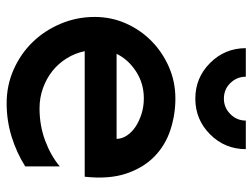

<svg xmlns="http://www.w3.org/2000/svg" viewBox="-111 -639 760 578"><g transform="rotate(90 269.0 -350.0)"><path d="M125 -710H211Q211 -683 230 -663.5Q249 -644 277 -644Q304 -644 323.5 -663.5Q343 -683 343 -710H429Q429 -647 384.5 -602.5Q340 -558 277 -558Q214 -558 169.5 -602.5Q125 -647 125 -710ZM398 -321Q398 -337 388 -352Q378 -367 361.5 -378Q345 -389 323 -396Q301 -403 276 -403Q231 -403 195 -379.5Q159 -356 142 -321ZM512 -225H134Q140 -196 155.5 -171Q171 -146 193.5 -128Q216 -110 245 -99.5Q274 -89 306 -89Q358 -89 403.5 -106Q449 -123 481 -150V-46Q440 -20 391.5 -5Q343 10 291 10Q237 10 189.5 -11Q142 -32 107 -68Q72 -104 51.5 -152.5Q31 -201 31 -255Q31 -305 50.5 -349Q70 -393 103.5 -426Q137 -459 181.5 -478.5Q226 -498 277 -498Q325 -498 371 -483Q417 -468 451 -435Q485 -402 502.5 -350Q520 -298 512 -225Z"/></g></svg>

Font: Railway
Style: Regular
Weight: 400
Version: 1.000